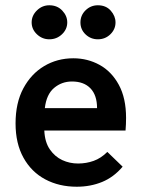

<svg xmlns="http://www.w3.org/2000/svg" viewBox="-20 -697 540 728"><path d="M271 11Q204 11 151.5 -17Q99 -45 69 -99Q39 -153 39 -229Q39 -307 68.5 -362Q98 -417 147.5 -446.5Q197 -476 258 -476Q312 -476 357.5 -451Q403 -426 430.5 -375.5Q458 -325 458 -250Q458 -240 457.5 -226Q457 -212 456 -202H148Q150 -158 169 -130.5Q188 -103 216 -90Q244 -77 276 -77Q307 -77 335 -87Q363 -97 387 -121L445 -65Q411 -25 367 -7Q323 11 271 11ZM150 -287H348Q348 -336 323 -362Q298 -388 253 -388Q214 -388 185 -363.5Q156 -339 150 -287ZM167 -548Q140 -548 120 -567Q100 -586 100 -612Q100 -638 120 -657.5Q140 -677 167 -677Q197 -677 216 -657Q235 -637 235 -612Q235 -586 215 -567Q195 -548 167 -548ZM351 -548Q324 -548 304.5 -566.5Q285 -585 285 -612Q285 -639 304.5 -658Q324 -677 351 -677Q382 -677 400 -656.5Q418 -636 418 -612Q418 -586 398.5 -567Q379 -548 351 -548Z"/></svg>

Font: Ligconsolata
Style: Bold
Weight: 700
Monospace: yes
Designer: Raph Levien, Cyreal, Brenton Simpson
Foundry: Raph Levien, Cyreal, Google
Version: Version 3.001; ttfautohint (v1.8.2.53-6de2)